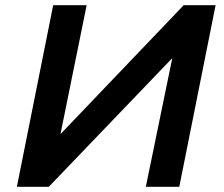

<svg xmlns="http://www.w3.org/2000/svg" viewBox="-20 -720 862 740"><path d="M45 0 185 -700H314L213 -203L688 -700H811L671 0H542L644 -496L168 0Z"/></svg>

Font: MOST Montserrat SemiBold
Style: Italic
Weight: 600
Italic angle: -11.3°
Designer: Julieta Ulanovsky
Foundry: Julieta Ulanovsky
Version: Version 8.000;March 11, 2024;FontCreator 15.0.0.2926 64-bit